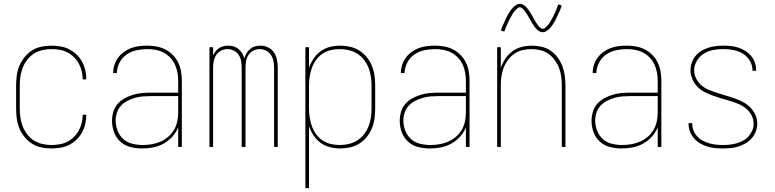

<svg xmlns="http://www.w3.org/2000/svg" viewBox="-20 -766 4040 1001"><path d="M247 8Q221 8 195 2.5Q169 -3 147 -17Q125 -31 108 -52Q91 -73 81 -97Q71 -121 67.5 -147.5Q64 -174 64 -200V-320Q64 -346 67.5 -372.5Q71 -399 81 -423Q91 -447 108 -468Q125 -489 147 -503Q169 -517 195 -522.5Q221 -528 247 -528Q271 -528 295 -524Q319 -520 340 -509.5Q361 -499 378.5 -482.5Q396 -466 407.5 -445Q419 -424 424.5 -400.5Q430 -377 430 -353Q430 -353 430 -352.5Q430 -352 430 -352H411Q411 -352 411 -352.5Q411 -353 411 -353Q411 -374 406 -395Q401 -416 390.5 -435Q380 -454 364.5 -469Q349 -484 330 -493.5Q311 -503 290 -506.5Q269 -510 247 -510Q224 -510 200.5 -504.5Q177 -499 157 -486.5Q137 -474 122 -454.5Q107 -435 98.5 -413Q90 -391 86.5 -367.5Q83 -344 83 -320V-200Q83 -176 86.5 -152.5Q90 -129 98.5 -107Q107 -85 122 -65.5Q137 -46 157 -33.5Q177 -21 200.5 -15.5Q224 -10 247 -10Q269 -10 290 -13.5Q311 -17 330 -26.5Q349 -36 364.5 -51Q380 -66 390.5 -85Q401 -104 406 -125Q411 -146 411 -167Q411 -167 411 -167.5Q411 -168 411 -168H430Q430 -168 430 -167.5Q430 -167 430 -167Q430 -143 424.5 -119.5Q419 -96 407.5 -75Q396 -54 378.5 -37.5Q361 -21 340 -10.5Q319 0 295 4Q271 8 247 8Z M721 8Q690 8 660 0.5Q630 -7 607.5 -27.5Q585 -48 574.5 -77Q564 -106 564 -136Q564 -160 571 -183.5Q578 -207 593.5 -224.5Q609 -242 630 -253.5Q651 -265 674 -272Q697 -279 720.5 -281Q744 -283 768 -283H909V-345Q909 -366 905 -388Q901 -410 892 -429.5Q883 -449 867.5 -465.5Q852 -482 832.5 -492Q813 -502 791.5 -506Q770 -510 748 -510Q720 -510 692 -504Q664 -498 640.5 -482Q617 -466 603.5 -440Q590 -414 589 -385H570Q570 -407 576.5 -427.5Q583 -448 596 -465.5Q609 -483 626.5 -495.5Q644 -508 664 -515.5Q684 -523 705.5 -525.5Q727 -528 748 -528Q773 -528 797 -523.5Q821 -519 842.5 -508Q864 -497 881.5 -479Q899 -461 909.5 -439Q920 -417 924 -393Q928 -369 928 -345V0H909V-102Q898 -75 878 -53Q858 -31 832.5 -17Q807 -3 778.5 2.5Q750 8 721 8ZM724 -10Q747 -10 771 -14Q795 -18 816.5 -27.5Q838 -37 856.5 -52.5Q875 -68 887 -88.5Q899 -109 904 -132.5Q909 -156 909 -180V-265H768Q747 -265 726 -263.5Q705 -262 684.5 -256Q664 -250 645 -240.5Q626 -231 611.5 -215.5Q597 -200 590 -179.5Q583 -159 583 -138Q583 -111 593 -85Q603 -59 623 -41Q643 -23 670 -16.5Q697 -10 724 -10Z M1072 0V-520H1091V-478Q1097 -489 1104.5 -499Q1112 -509 1122.5 -515.5Q1133 -522 1145 -525Q1157 -528 1169 -528Q1169 -528 1169 -528Q1169 -528 1169 -528Q1184 -528 1198 -524Q1212 -520 1223.5 -510.5Q1235 -501 1242.5 -488.5Q1250 -476 1254 -462Q1258 -476 1265.5 -488.5Q1273 -501 1284 -510.5Q1295 -520 1309 -524Q1323 -528 1338 -528Q1338 -528 1338 -528Q1338 -528 1338 -528Q1358 -528 1377.5 -519Q1397 -510 1408.5 -492.5Q1420 -475 1424 -454.5Q1428 -434 1428 -413V0H1409V-413Q1409 -431 1405.5 -448Q1402 -465 1392.5 -479.5Q1383 -494 1367 -502Q1351 -510 1334 -510Q1317 -510 1301 -502Q1285 -494 1275.5 -479.5Q1266 -465 1263 -448Q1260 -431 1260 -413V0H1240V-413Q1240 -431 1237 -448Q1234 -465 1224.5 -479.5Q1215 -494 1199 -502Q1183 -510 1166 -510Q1149 -510 1133 -502Q1117 -494 1107.5 -479.5Q1098 -465 1094.5 -448Q1091 -431 1091 -413V0Z M1572 215V-520H1591V-412Q1600 -438 1615 -460.5Q1630 -483 1652 -499Q1674 -515 1700.5 -521.5Q1727 -528 1754 -528Q1780 -528 1806 -522Q1832 -516 1854 -502Q1876 -488 1892.5 -467.5Q1909 -447 1919 -422.5Q1929 -398 1932.5 -372Q1936 -346 1936 -320V-200Q1936 -174 1932.5 -148Q1929 -122 1919 -97.5Q1909 -73 1892.5 -52.5Q1876 -32 1854 -18Q1832 -4 1806 2Q1780 8 1754 8Q1727 8 1700.5 1.5Q1674 -5 1652 -21Q1630 -37 1615 -59.5Q1600 -82 1591 -108V215ZM1751 -10Q1775 -10 1798.5 -15.5Q1822 -21 1842 -33.5Q1862 -46 1877 -65Q1892 -84 1901 -106.5Q1910 -129 1913.5 -152.5Q1917 -176 1917 -200V-320Q1917 -344 1913.5 -367.5Q1910 -391 1901 -413.5Q1892 -436 1877 -455Q1862 -474 1842 -486.5Q1822 -499 1798.5 -504.5Q1775 -510 1751 -510Q1727 -510 1704 -504.5Q1681 -499 1661.5 -486Q1642 -473 1628 -453.5Q1614 -434 1606 -412Q1598 -390 1594.5 -366.5Q1591 -343 1591 -320V-200Q1591 -177 1594.5 -153.5Q1598 -130 1606 -108Q1614 -86 1628 -66.5Q1642 -47 1661.5 -34Q1681 -21 1704 -15.5Q1727 -10 1751 -10Z M2221 8Q2190 8 2160 0.5Q2130 -7 2107.5 -27.5Q2085 -48 2074.5 -77Q2064 -106 2064 -136Q2064 -160 2071 -183.5Q2078 -207 2093.5 -224.5Q2109 -242 2130 -253.5Q2151 -265 2174 -272Q2197 -279 2220.5 -281Q2244 -283 2268 -283H2409V-345Q2409 -366 2405 -388Q2401 -410 2392 -429.5Q2383 -449 2367.5 -465.5Q2352 -482 2332.5 -492Q2313 -502 2291.5 -506Q2270 -510 2248 -510Q2220 -510 2192 -504Q2164 -498 2140.5 -482Q2117 -466 2103.5 -440Q2090 -414 2089 -385H2070Q2070 -407 2076.5 -427.5Q2083 -448 2096 -465.5Q2109 -483 2126.5 -495.5Q2144 -508 2164 -515.5Q2184 -523 2205.5 -525.5Q2227 -528 2248 -528Q2273 -528 2297 -523.5Q2321 -519 2342.5 -508Q2364 -497 2381.5 -479Q2399 -461 2409.5 -439Q2420 -417 2424 -393Q2428 -369 2428 -345V0H2409V-102Q2398 -75 2378 -53Q2358 -31 2332.5 -17Q2307 -3 2278.5 2.5Q2250 8 2221 8ZM2224 -10Q2247 -10 2271 -14Q2295 -18 2316.5 -27.5Q2338 -37 2356.5 -52.5Q2375 -68 2387 -88.5Q2399 -109 2404 -132.5Q2409 -156 2409 -180V-265H2268Q2247 -265 2226 -263.5Q2205 -262 2184.5 -256Q2164 -250 2145 -240.5Q2126 -231 2111.5 -215.5Q2097 -200 2090 -179.5Q2083 -159 2083 -138Q2083 -111 2093 -85Q2103 -59 2123 -41Q2143 -23 2170 -16.5Q2197 -10 2224 -10Z M2572 0V-520H2591V-412Q2600 -438 2615 -460.5Q2630 -483 2652 -499Q2674 -515 2700.5 -521.5Q2727 -528 2753 -528Q2779 -528 2804.5 -522Q2830 -516 2851 -501.5Q2872 -487 2887.5 -466Q2903 -445 2912 -421Q2921 -397 2924.5 -371.5Q2928 -346 2928 -320V0H2909V-320Q2909 -343 2906 -366.5Q2903 -390 2894.5 -412Q2886 -434 2872 -453Q2858 -472 2839 -485.5Q2820 -499 2796.5 -504.5Q2773 -510 2750 -510Q2727 -510 2703.5 -504.5Q2680 -499 2661 -485.5Q2642 -472 2628 -453Q2614 -434 2605.5 -412Q2597 -390 2594 -366.5Q2591 -343 2591 -320V0ZM2810 -598Q2801 -598 2793.5 -602Q2786 -606 2780 -611.5Q2774 -617 2769 -623.5Q2764 -630 2759.5 -637Q2755 -644 2750.5 -651.5Q2746 -659 2742 -667Q2739 -672 2736.5 -676.5Q2734 -681 2731 -686Q2728 -691 2725.5 -695Q2723 -699 2720 -703Q2717 -707 2714 -711Q2711 -715 2707.5 -718.5Q2704 -722 2699.5 -725Q2695 -728 2690 -728Q2685 -728 2681 -725.5Q2677 -723 2674 -720Q2671 -717 2668 -713.5Q2665 -710 2661 -705.5Q2657 -701 2655.5 -698.5Q2654 -696 2652 -693Q2650 -690 2648.5 -686.5Q2647 -683 2645 -679.5Q2643 -676 2640.5 -672Q2638 -668 2636 -664Q2634 -660 2632 -655.5Q2630 -651 2627.5 -646Q2625 -641 2623 -635.5Q2621 -630 2618.5 -624.5Q2616 -619 2614 -613Q2612 -607 2609 -601L2591 -607Q2595 -619 2599.5 -629Q2604 -639 2608 -648Q2612 -657 2616 -665.5Q2620 -674 2623.5 -681Q2627 -688 2631 -694.5Q2635 -701 2638.5 -706.5Q2642 -712 2647.5 -719Q2653 -726 2659.5 -731.5Q2666 -737 2673.5 -741.5Q2681 -746 2690 -746Q2699 -746 2706.5 -742Q2714 -738 2720 -732.5Q2726 -727 2731 -720.5Q2736 -714 2740.5 -707Q2745 -700 2749.5 -692.5Q2754 -685 2758 -678V-677Q2761 -673 2763.5 -668Q2766 -663 2769 -658Q2772 -653 2774.5 -649Q2777 -645 2780 -641Q2783 -637 2786 -633Q2789 -629 2792.5 -625.5Q2796 -622 2800.5 -619Q2805 -616 2810 -616Q2815 -616 2819 -618.5Q2823 -621 2826 -624Q2829 -627 2832 -630.5Q2835 -634 2839 -638.5Q2843 -643 2844.5 -645.5Q2846 -648 2848 -651Q2850 -654 2851.5 -657.5Q2853 -661 2855 -664.5Q2857 -668 2859.5 -672Q2862 -676 2864 -680Q2866 -684 2868 -688.5Q2870 -693 2872.5 -698Q2875 -703 2877 -708.5Q2879 -714 2881.5 -719.5Q2884 -725 2886 -731Q2888 -737 2891 -743L2909 -737Q2905 -725 2900.5 -715Q2896 -705 2892 -696Q2888 -687 2884 -678.5Q2880 -670 2876.5 -663Q2873 -656 2869 -649.5Q2865 -643 2861.5 -637.5Q2858 -632 2852.5 -625Q2847 -618 2840.5 -612.5Q2834 -607 2826.5 -602.5Q2819 -598 2810 -598Z M3221 8Q3190 8 3160 0.5Q3130 -7 3107.5 -27.5Q3085 -48 3074.5 -77Q3064 -106 3064 -136Q3064 -160 3071 -183.5Q3078 -207 3093.5 -224.5Q3109 -242 3130 -253.5Q3151 -265 3174 -272Q3197 -279 3220.5 -281Q3244 -283 3268 -283H3409V-345Q3409 -366 3405 -388Q3401 -410 3392 -429.5Q3383 -449 3367.5 -465.5Q3352 -482 3332.5 -492Q3313 -502 3291.5 -506Q3270 -510 3248 -510Q3220 -510 3192 -504Q3164 -498 3140.5 -482Q3117 -466 3103.5 -440Q3090 -414 3089 -385H3070Q3070 -407 3076.5 -427.5Q3083 -448 3096 -465.5Q3109 -483 3126.5 -495.5Q3144 -508 3164 -515.5Q3184 -523 3205.5 -525.5Q3227 -528 3248 -528Q3273 -528 3297 -523.5Q3321 -519 3342.5 -508Q3364 -497 3381.5 -479Q3399 -461 3409.5 -439Q3420 -417 3424 -393Q3428 -369 3428 -345V0H3409V-102Q3398 -75 3378 -53Q3358 -31 3332.5 -17Q3307 -3 3278.5 2.5Q3250 8 3221 8ZM3224 -10Q3247 -10 3271 -14Q3295 -18 3316.5 -27.5Q3338 -37 3356.5 -52.5Q3375 -68 3387 -88.5Q3399 -109 3404 -132.5Q3409 -156 3409 -180V-265H3268Q3247 -265 3226 -263.5Q3205 -262 3184.5 -256Q3164 -250 3145 -240.5Q3126 -231 3111.5 -215.5Q3097 -200 3090 -179.5Q3083 -159 3083 -138Q3083 -111 3093 -85Q3103 -59 3123 -41Q3143 -23 3170 -16.5Q3197 -10 3224 -10Z M3749 8Q3728 8 3707.5 6Q3687 4 3667.5 -2Q3648 -8 3630 -18.5Q3612 -29 3598.5 -44.5Q3585 -60 3577.5 -79.5Q3570 -99 3570 -119Q3570 -121 3570 -122Q3570 -123 3570 -124H3589Q3589 -123 3589 -122Q3589 -121 3589 -120Q3589 -102 3596 -85Q3603 -68 3615.5 -54.5Q3628 -41 3644 -32.5Q3660 -24 3677.5 -19Q3695 -14 3713 -12Q3731 -10 3749 -10Q3767 -10 3785 -12Q3803 -14 3820.5 -19Q3838 -24 3854.5 -33Q3871 -42 3883 -55.5Q3895 -69 3902 -86Q3909 -103 3909 -121Q3909 -145 3897.5 -166Q3886 -187 3868 -201.5Q3850 -216 3828 -225Q3806 -234 3783.5 -240.5Q3761 -247 3739 -253.5Q3717 -260 3695 -268Q3673 -276 3652 -287Q3631 -298 3615 -315Q3599 -332 3589.5 -354Q3580 -376 3580 -399Q3580 -419 3586.5 -438.5Q3593 -458 3605.5 -473.5Q3618 -489 3635.5 -500Q3653 -511 3672 -517Q3691 -523 3711 -525.5Q3731 -528 3751 -528Q3771 -528 3791 -526Q3811 -524 3830 -517.5Q3849 -511 3866 -500.5Q3883 -490 3896 -474.5Q3909 -459 3915.5 -440Q3922 -421 3922 -401Q3922 -400 3922 -399Q3922 -398 3922 -397H3903Q3903 -398 3903 -399Q3903 -400 3903 -401Q3903 -418 3896.5 -434.5Q3890 -451 3878.5 -464.5Q3867 -478 3852 -487Q3837 -496 3820 -501Q3803 -506 3786 -508Q3769 -510 3751 -510Q3733 -510 3715.5 -508Q3698 -506 3681.5 -501Q3665 -496 3649.5 -486.5Q3634 -477 3623 -463.5Q3612 -450 3605.5 -433.5Q3599 -417 3599 -399Q3599 -376 3610.5 -354.5Q3622 -333 3640 -318.5Q3658 -304 3680 -295.5Q3702 -287 3724 -280Q3746 -273 3768.5 -266.5Q3791 -260 3813 -252Q3835 -244 3855.5 -233Q3876 -222 3892.5 -205Q3909 -188 3918.5 -166.5Q3928 -145 3928 -121Q3928 -101 3920.5 -81Q3913 -61 3899.5 -45.5Q3886 -30 3868 -19.5Q3850 -9 3830.5 -2.5Q3811 4 3790.5 6Q3770 8 3749 8Z"/></svg>

Font: Zed Mono Thin
Style: Regular
Weight: 100
Monospace: yes
Designer: Belleve Invis
Foundry: Belleve Invis
Version: Version 1.0.0; ttfautohint (v1.8.4)